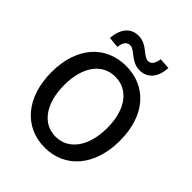

<svg xmlns="http://www.w3.org/2000/svg" viewBox="-259 -1104 1271 1271"><g transform="rotate(45 377.0 -468.0)"><path d="M377 14C567 14 698 -134 698 -371C698 -608 567 -750 377 -750C188 -750 56 -609 56 -371C56 -134 188 14 377 14ZM377 -88C255 -88 176 -199 176 -371C176 -543 255 -649 377 -649C499 -649 579 -543 579 -371C579 -199 499 -88 377 -88ZM460 -792C530 -792 579 -842 584 -938L507 -943C501 -897 483 -875 457 -875C409 -875 377 -950 294 -950C223 -950 176 -898 170 -805L247 -798C251 -845 272 -866 298 -866C345 -866 377 -792 460 -792Z"/></g></svg>

Font: Noto Sans CJK TC Medium
Style: Regular
Weight: 500
Designer: Ryoko NISHIZUKA 西塚涼子 (kana, bopomofo & ideographs); Paul D. Hunt (Latin, Greek & Cyrillic); Sandoll Communications 산돌커뮤니
Foundry: Adobe
Version: Version 2.004;hotconv 1.0.118;makeotfexe 2.5.65603